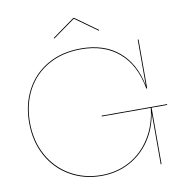

<svg xmlns="http://www.w3.org/2000/svg" viewBox="-99 -1039 1094 1139"><g transform="rotate(-10 448.0 -469.0)"><path d="M877 -340H783V0H778V-310Q763 -215 713.5 -143.5Q664 -72 588.5 -32.5Q513 7 422 7Q316 7 231.5 -42Q147 -91 99.5 -178.5Q52 -266 52 -378Q52 -489 98.5 -575.5Q145 -662 230.5 -710.5Q316 -759 430 -759Q569 -759 656.5 -686Q744 -613 771 -480H772V-752H777V-457H772Q746 -603 657.5 -678.5Q569 -754 430 -754Q318 -754 233.5 -706.5Q149 -659 103 -573.5Q57 -488 57 -378Q57 -268 104 -181.5Q151 -95 234.5 -46.5Q318 2 422 2Q516 2 593 -40.5Q670 -83 718.5 -160.5Q767 -238 778 -340H483V-345H877ZM557 -848 554 -844 420 -940 286 -844 283 -848 418 -945H422Z"/></g></svg>

Font: Hepta Slab Hairline
Style: Regular
Weight: 400
Designer: Michael LaGattuta
Foundry: Michael LaGattuta
Version: Version 1.100; ttfautohint (v1.8) -l 8 -r 50 -G 200 -x 14 -D